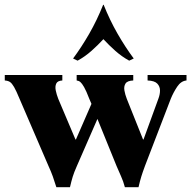

<svg xmlns="http://www.w3.org/2000/svg" viewBox="-31 -774 801 804"><path d="M205 10Q197 -16 190 -35.5Q183 -55 172 -79L51 -360Q37 -394 28 -409.5Q19 -425 11 -430.5Q3 -436 -11 -437V-460H230V-437Q210 -436 204.5 -424Q199 -412 202.5 -395Q206 -378 213 -360L285 -190H287L352 -339L343 -360Q330 -394 321 -409.5Q312 -425 305.5 -430.5Q299 -436 290 -437V-460H527V-437Q502 -436 494.5 -424Q487 -412 490 -395Q493 -378 500 -360L568 -190H570L632 -360Q639 -378 639 -395Q639 -412 627.5 -424Q616 -436 587 -437V-460H750V-437Q727 -435 711 -411Q695 -387 684 -360L576 -79Q566 -52 560.5 -34Q555 -16 549 10H492Q485 -16 476 -35.5Q467 -55 457 -79L377 -276L291 -79Q279 -52 273.5 -34Q268 -16 262 10ZM510 -520Q479 -537 452 -561Q425 -585 402 -610Q379 -585 352 -561Q325 -537 294 -520L275 -529Q310 -576 342.5 -632.5Q375 -689 401 -754H403Q429 -689 461.5 -632.5Q494 -576 529 -529Z"/></svg>

Font: Bona Nova SC
Style: Bold
Weight: 700
Designer: Mateusz Machalski
Foundry: Capitalics
Version: Version 4.001; ttfautohint (v1.8.4.7-5d5b)